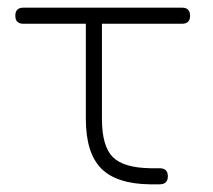

<svg xmlns="http://www.w3.org/2000/svg" viewBox="-20 -481 556 501"><path d="M396 0H372Q284 -1 244 -41.5Q204 -82 204 -171V-419H41Q20 -419 20 -440Q20 -461 41 -461H455Q476 -461 476 -440Q476 -419 455 -419H246V-171Q246 -100 274 -71.5Q302 -43 373 -42H396Q418 -42 418 -21Q418 0 396 0Z"/></svg>

Font: Jura Light
Style: Regular
Weight: 300
Designer: Daniel Johnson, Alexei Vanyashin
Foundry: Daniel Johnson
Version: Version 5.103